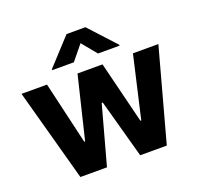

<svg xmlns="http://www.w3.org/2000/svg" viewBox="-129 -893 1077 1036"><g transform="rotate(-20 409.5 -375.0)"><path d="M16.5 -530.3H162.9L246.3 -171.9H251.2L338.1 -530.3H481.6L569.8 -174.4H574.6L656.3 -530.3H802.3L657.7 0H505L412.5 -336.3H406.3L314.2 0H161.6ZM409.3 -678.4 340.2 -593.8H215.9V-599.1L355.1 -750.4H463.4L602.6 -599.1V-593.8H478.8Z"/></g></svg>

Font: WEMIX Pretendard Variable
Style: Regular
Weight: 400
Designer: Base glyphs from Inter by Rasmus Andersson; Hangeul glyphs from Noto Sans CJK(Source Han Sans) by Jang Soo-young and Kan
Foundry: Kil Hyung-jin
Version: Version 1.000;Glyphs 3.2 (3208)